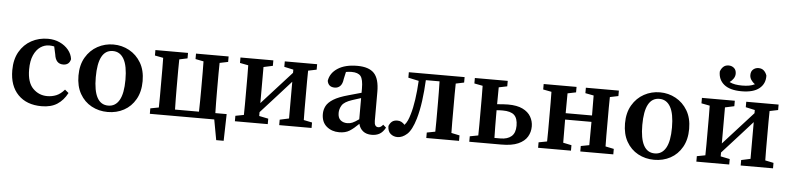

<svg xmlns="http://www.w3.org/2000/svg" viewBox="-49 -1011 5909 1437"><g transform="rotate(5 2905.0 -292.5)"><path d="M278 14Q166 14 101.5 -52Q37 -118 37 -235Q37 -317 70 -374.5Q103 -432 159 -462.5Q215 -493 283 -493Q332 -493 372 -474.5Q412 -456 437.5 -425Q463 -394 468 -356Q458 -311 412 -311Q356 -311 347 -381L334 -440Q325 -442 315.5 -443Q306 -444 297 -444Q261 -444 230.5 -423Q200 -402 181 -359.5Q162 -317 162 -252Q162 -155 206.5 -110Q251 -65 314 -65Q350 -65 382 -78Q414 -91 443 -125L471 -102Q442 -46 395.5 -16Q349 14 278 14Z M775 14Q708 14 653 -16Q598 -46 566 -102.5Q534 -159 534 -239Q534 -319 567.5 -376Q601 -433 656 -463Q711 -493 775 -493Q839 -493 894 -463Q949 -433 982.5 -376.5Q1016 -320 1016 -239Q1016 -159 983.5 -102Q951 -45 896.5 -15.5Q842 14 775 14ZM775 -34Q829 -34 858 -84.5Q887 -135 887 -238Q887 -342 858 -393Q829 -444 775 -444Q664 -444 664 -238Q664 -34 775 -34Z M1396 -438V-479H1641V-438L1578 -425Q1577 -388 1577 -345Q1577 -302 1577 -269V-210Q1577 -176 1577.5 -131Q1578 -86 1579 -48H1664L1659 153H1603L1575 0H1091V-41L1154 -53Q1155 -91 1155 -134Q1155 -177 1155 -210V-269Q1155 -302 1155 -345.5Q1155 -389 1154 -426L1091 -438V-479H1336V-438L1275 -425Q1274 -388 1274 -345Q1274 -302 1274 -269V-210Q1274 -176 1274.5 -131Q1275 -86 1276 -48H1456Q1457 -86 1457.5 -131Q1458 -176 1458 -210V-269Q1458 -302 1458 -345.5Q1458 -389 1457 -426Z M2063 -438V-479H2306V-438L2243 -425Q2242 -388 2242 -345Q2242 -302 2242 -269V-210Q2242 -177 2242 -134Q2242 -91 2243 -54L2306 -41V0H2063V-41L2132 -56V-332L2034 -223L1908 -84V-55L1977 -41V0H1730V-41L1793 -53Q1794 -91 1794 -134Q1794 -177 1794 -210V-269Q1794 -302 1794 -345.5Q1794 -389 1793 -426L1730 -438V-479H1977V-438L1908 -423V-152L2132 -399V-423Z M2758 12Q2718 12 2693 -8Q2668 -28 2660 -62Q2623 -25 2592 -5.5Q2561 14 2514 14Q2458 14 2419.5 -18.5Q2381 -51 2381 -112Q2381 -144 2395.5 -172Q2410 -200 2448.5 -224Q2487 -248 2560 -268Q2584 -275 2608 -281.5Q2632 -288 2656 -295V-326Q2656 -396 2636.5 -420Q2617 -444 2568 -444Q2558 -444 2548 -443Q2538 -442 2526 -440L2514 -386Q2510 -350 2493.5 -333Q2477 -316 2452 -316Q2404 -316 2396 -362Q2405 -421 2460.5 -457Q2516 -493 2607 -493Q2694 -493 2733.5 -451.5Q2773 -410 2773 -312V-94Q2773 -49 2803 -49Q2822 -49 2838 -71L2861 -51Q2843 -17 2818 -2.5Q2793 12 2758 12ZM2498 -130Q2498 -93 2518 -76Q2538 -59 2569 -59Q2589 -59 2607 -66.5Q2625 -74 2656 -96V-255Q2639 -250 2622.5 -244.5Q2606 -239 2590 -234Q2532 -215 2515 -187.5Q2498 -160 2498 -130Z M2952 12Q2922 12 2900 -6.5Q2878 -25 2878 -65Q2887 -88 2902 -99.5Q2917 -111 2942 -111Q2959 -111 2972 -104Q2985 -97 2997 -84Q3011 -100 3020 -120Q3029 -140 3037 -168Q3051 -214 3060.5 -280Q3070 -346 3074 -421L2995 -438V-479H3414V-438L3352 -425Q3351 -388 3351 -345Q3351 -302 3351 -269V-210Q3351 -177 3351 -134Q3351 -91 3352 -54L3414 -41V0H3168V-41L3231 -53Q3232 -91 3232 -134Q3232 -177 3232 -210V-269Q3232 -304 3231.5 -349Q3231 -394 3230 -431H3127Q3123 -349 3113 -274.5Q3103 -200 3085 -138Q3059 -51 3024 -19.5Q2989 12 2952 12Z M3674 -210Q3674 -175 3674.5 -129Q3675 -83 3676 -45H3721Q3774 -45 3803.5 -70.5Q3833 -96 3833 -150Q3833 -206 3806.5 -230.5Q3780 -255 3720 -255Q3709 -255 3697.5 -254.5Q3686 -254 3674 -253ZM3491 -438V-479H3738V-438L3675 -425Q3675 -396 3674.5 -362Q3674 -328 3674 -298Q3695 -300 3716 -301.5Q3737 -303 3756 -303Q3824 -303 3866 -282.5Q3908 -262 3927.5 -228Q3947 -194 3947 -155Q3947 -112 3926 -77Q3905 -42 3858 -21Q3811 0 3731 0H3491V-41L3554 -53Q3555 -91 3555 -134Q3555 -177 3555 -210V-269Q3555 -302 3555 -345.5Q3555 -389 3554 -426Z M4325 -438V-479H4573V-438L4510 -425Q4509 -388 4509 -345Q4509 -302 4509 -269V-210Q4509 -177 4509 -134Q4509 -91 4510 -54L4573 -41V0H4325V-41L4388 -53Q4388 -90 4388.5 -136Q4389 -182 4389 -228H4191Q4191 -182 4191.5 -136Q4192 -90 4192 -54L4255 -41V0H4008V-41L4071 -53Q4072 -91 4072 -134Q4072 -177 4072 -210V-269Q4072 -302 4072 -345.5Q4072 -389 4071 -426L4008 -438V-479H4255V-438L4192 -425Q4192 -391 4191.5 -350Q4191 -309 4191 -276H4389Q4389 -309 4388.5 -350Q4388 -391 4388 -426Z M4881 14Q4814 14 4759 -16Q4704 -46 4672 -102.5Q4640 -159 4640 -239Q4640 -319 4673.5 -376Q4707 -433 4762 -463Q4817 -493 4881 -493Q4945 -493 5000 -463Q5055 -433 5088.5 -376.5Q5122 -320 5122 -239Q5122 -159 5089.5 -102Q5057 -45 5002.5 -15.5Q4948 14 4881 14ZM4881 -34Q4935 -34 4964 -84.5Q4993 -135 4993 -238Q4993 -342 4964 -393Q4935 -444 4881 -444Q4770 -444 4770 -238Q4770 -34 4881 -34Z M5530 -438V-479H5773V-438L5710 -425Q5709 -388 5709 -345Q5709 -302 5709 -269V-210Q5709 -177 5709 -134Q5709 -91 5710 -54L5773 -41V0H5530V-41L5599 -56V-332L5501 -223L5375 -84V-55L5444 -41V0H5197V-41L5260 -53Q5261 -91 5261 -134Q5261 -177 5261 -210V-269Q5261 -302 5261 -345.5Q5261 -389 5260 -426L5197 -438V-479H5444V-438L5375 -423V-152L5599 -399V-423ZM5488 -554Q5400 -554 5356 -590Q5312 -626 5313 -687Q5320 -709 5335.5 -723.5Q5351 -738 5376 -738Q5399 -738 5416 -723.5Q5433 -709 5433 -681Q5433 -662 5422 -645Q5411 -628 5393 -615Q5413 -605 5436.5 -601Q5460 -597 5488 -597Q5517 -597 5540 -601Q5563 -605 5583 -615Q5565 -628 5554 -645Q5543 -662 5543 -681Q5543 -709 5560 -723.5Q5577 -738 5600 -738Q5625 -738 5640.5 -723.5Q5656 -709 5663 -687Q5665 -626 5620.5 -590Q5576 -554 5488 -554Z"/></g></svg>

Font: Source Serif 4 Semibold
Style: Regular
Weight: 600
Designer: Frank Grießhammer
Foundry: Adobe
Version: Version 4.005;hotconv 1.1.0;makeotfexe 2.6.0